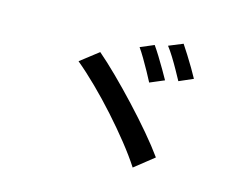

<svg xmlns="http://www.w3.org/2000/svg" viewBox="-90 -873 1181 927"><g transform="rotate(15 500.0 -409.5)"><path d="M587.9 -688Q601.1 -669.4 618.7 -641.1Q636.2 -612.8 652.8 -584.2Q669.4 -555.7 680.2 -536.1L608.9 -505.9Q598.1 -526.9 582.3 -555.7Q566.4 -584.5 549.8 -612.5Q533.2 -640.6 520 -659.2ZM721.2 -730Q733.9 -711.4 751.5 -683.3Q769 -655.3 785.9 -627Q802.7 -598.6 813 -579.1L743.2 -548.8Q731.4 -570.3 715.6 -598.9Q699.7 -627.4 682.6 -655Q665.5 -682.6 650.9 -701.2ZM342.8 -586.9Q385.7 -550.3 439.2 -497.6Q492.7 -444.8 547.9 -385.7Q603 -326.7 651.9 -269Q700.7 -211.4 733.9 -165L638.2 -88.9Q606 -138.7 560.1 -196.3Q514.2 -253.9 461.7 -312.5Q409.2 -371.1 355.2 -424.1Q301.3 -477.1 252.9 -517.1Z"/></g></svg>

Font: Source Han Sans CN Medium
Style: Regular
Weight: 500
Designer: Ryoko NISHIZUKA  (kana, bopomofo & ideographs); Paul D. Hunt (Latin, Greek & Cyrillic); Sandoll Communications , Soo-you
Foundry: Adobe
Version: Version 2.004;hotconv 1.0.118;makeotfexe 2.5.65603